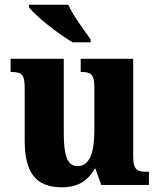

<svg xmlns="http://www.w3.org/2000/svg" viewBox="-20 -786 678 816"><path d="M289 -606H365V-619C338 -657 290 -721 270 -766H103V-756C127 -721 227 -642 289 -606ZM243 10C309 10 353 -16 382 -69H386L410 0H613V-56H603C569 -56 546 -60 546 -118V-536H323V-480H326C360 -480 381 -475 381 -418V-230C381 -138 361 -80 310 -80C263 -80 251 -132 251 -222V-536H25V-480H29C76 -480 85 -466 85 -409V-188C85 -54 131 10 243 10Z"/></svg>

Font: Noto Serif Georgian SemiCondensed ExtraBold
Style: Regular
Weight: 800
Width: 4
Designer: Monotype Design Team, Akaki Razmadze
Foundry: Google LLC
Version: Version 2.003